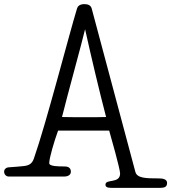

<svg xmlns="http://www.w3.org/2000/svg" viewBox="-57 -857 831 932"><path d="M388 -816C384 -830 372 -837 353 -837C329 -837 320 -826 317 -816C277 -685 167 -257 108 -89C100 -65 87 -54 59 -51C52 -50 7 -46 -12 -45C-25 -45 -37 -37 -37 -24C-37 -9 -26 0 -14 0H253C279 0 287 -12 287 -24C287 -44 271 -49 258 -49C228 -49 182 -49 182 -65C182 -90 206 -171 225 -223H473C482 -192 526 -36 526 -15C526 36 455 10 455 39C455 50 462 55 486 55H719C742 55 754 50 754 31C754 12 732 9 713 9C650 9 608 8 600 -23ZM356 -715C386 -580 426 -411 458 -289C427 -288 394 -288 363 -288C322 -288 285 -288 244 -289C272 -402 338 -639 356 -715Z"/></svg>

Font: Life Savers
Style: Bold
Weight: 700
Designer: Pablo Impallari, Rodrigo Fuenzalida, Brenda Gallo
Foundry: Pablo Impallari, Rodrigo Fuenzalida, Brenda Gallo
Version: Version 3.000